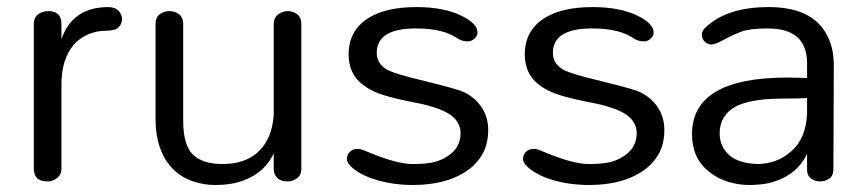

<svg xmlns="http://www.w3.org/2000/svg" viewBox="-20 -515 2459 545"><path d="M117.7 -483.5Q154.4 -483.5 154.4 -446.8V-403.8Q186.1 -494.9 287.3 -494.9Q306.3 -494.9 316.5 -484.2Q326.6 -473.4 326.6 -460.8Q326.6 -448.1 317.1 -438Q307.6 -427.8 281 -427.8Q254.4 -427.8 229.7 -417.1Q205.1 -406.3 188.6 -387.3Q154.4 -345.6 154.4 -275.9V-36.7Q154.4 -19 141.8 -9.5Q129.1 0 117.7 0Q106.3 0 99.4 -1.9Q92.4 -3.8 87.3 -7.6Q75.9 -17.7 75.9 -36.7V-446.8Q75.9 -464.6 88 -474.1Q100 -483.5 117.7 -483.5Z M835.4 -36.7Q835.4 -17.7 822.8 -8.9Q810.1 0 799.4 0Q788.6 0 781.6 -1.9Q774.7 -3.8 769.6 -7.6Q757 -19 757 -35.4V-79.7Q726.6 -13.9 644.3 5.1Q620.3 10.1 589.9 10.1Q559.5 10.1 528.5 0Q497.5 -10.1 473.4 -32.9Q421.5 -83.5 421.5 -178.5V-446.8Q421.5 -465.8 433.5 -474.7Q445.6 -483.5 460.8 -483.5Q475.9 -483.5 488 -474.7Q500 -465.8 500 -446.8V-173.4Q500 -103.8 526.6 -77.2Q554.4 -49.4 611.4 -49.4Q707.6 -49.4 743 -126.6Q754.4 -153.2 757 -188.6V-446.8Q757 -464.6 769.6 -474.1Q782.3 -483.5 796.8 -483.5Q811.4 -483.5 823.4 -474.7Q835.4 -465.8 835.4 -446.8Z M1159.5 -434.2Q1049.4 -434.2 1049.4 -364.6Q1049.4 -334.2 1079.7 -316.5Q1102.5 -305.1 1173.4 -288Q1244.3 -270.9 1281 -259.5Q1317.7 -248.1 1341.8 -217.7Q1365.8 -187.3 1365.8 -146.2Q1365.8 -105.1 1348.1 -75.3Q1330.4 -45.6 1300 -26.6Q1243 10.1 1151.9 10.1Q1082.3 10.1 1024.1 -12.7Q997.5 -24.1 981 -38Q964.6 -51.9 964.6 -63.9Q964.6 -75.9 973.4 -84.2Q982.3 -92.4 993.7 -92.4Q1005.1 -92.4 1020.3 -85.4Q1035.4 -78.5 1057 -70.9Q1115.2 -49.4 1151.9 -49.4Q1188.6 -49.4 1210.1 -54.4Q1231.6 -59.5 1249.4 -70.9Q1287.3 -94.9 1287.3 -136.7Q1287.3 -184.8 1220.3 -207.6Q1194.9 -216.5 1165.8 -222.2Q1136.7 -227.8 1108.9 -234.2Q1081 -240.5 1056.3 -249.4Q1031.6 -258.2 1011.4 -273.4Q969.6 -303.8 969.6 -360.8Q969.6 -430.4 1029.1 -465.8Q1078.5 -494.9 1162 -494.9Q1243 -494.9 1293.7 -468.4Q1335.4 -446.8 1335.4 -422.8Q1335.4 -412.7 1326.6 -405.1Q1317.7 -397.5 1308.9 -397.5Q1292.4 -397.5 1281.6 -404.4Q1270.9 -411.4 1258.9 -417.1Q1246.8 -422.8 1231.6 -426.6Q1202.5 -434.2 1159.5 -434.2Z M1659.5 -434.2Q1549.4 -434.2 1549.4 -364.6Q1549.4 -334.2 1579.7 -316.5Q1602.5 -305.1 1673.4 -288Q1744.3 -270.9 1781 -259.5Q1817.7 -248.1 1841.8 -217.7Q1865.8 -187.3 1865.8 -146.2Q1865.8 -105.1 1848.1 -75.3Q1830.4 -45.6 1800 -26.6Q1743 10.1 1651.9 10.1Q1582.3 10.1 1524.1 -12.7Q1497.5 -24.1 1481 -38Q1464.6 -51.9 1464.6 -63.9Q1464.6 -75.9 1473.4 -84.2Q1482.3 -92.4 1493.7 -92.4Q1505.1 -92.4 1520.3 -85.4Q1535.4 -78.5 1557 -70.9Q1615.2 -49.4 1651.9 -49.4Q1688.6 -49.4 1710.1 -54.4Q1731.6 -59.5 1749.4 -70.9Q1787.3 -94.9 1787.3 -136.7Q1787.3 -184.8 1720.3 -207.6Q1694.9 -216.5 1665.8 -222.2Q1636.7 -227.8 1608.9 -234.2Q1581 -240.5 1556.3 -249.4Q1531.6 -258.2 1511.4 -273.4Q1469.6 -303.8 1469.6 -360.8Q1469.6 -430.4 1529.1 -465.8Q1578.5 -494.9 1662 -494.9Q1743 -494.9 1793.7 -468.4Q1835.4 -446.8 1835.4 -422.8Q1835.4 -412.7 1826.6 -405.1Q1817.7 -397.5 1808.9 -397.5Q1792.4 -397.5 1781.6 -404.4Q1770.9 -411.4 1758.9 -417.1Q1746.8 -422.8 1731.6 -426.6Q1702.5 -434.2 1659.5 -434.2Z M2215.2 -294.9 2270.9 -293.7V-335.4Q2270.9 -434.2 2159.5 -434.2Q2107.6 -434.2 2084.8 -425.3Q2058.2 -415.2 2034.2 -401.9Q2010.1 -388.6 1999.4 -388.6Q1988.6 -388.6 1980.4 -396.8Q1972.2 -405.1 1972.2 -416.5Q1972.2 -427.8 1982.3 -436.7Q2043 -494.9 2162 -494.9Q2294.9 -494.9 2332.9 -403.8Q2346.8 -372.2 2346.8 -329.1L2345.6 -34.2Q2345.6 -16.5 2334.2 -8.2Q2322.8 0 2308.2 0Q2293.7 0 2282.3 -8.2Q2270.9 -16.5 2270.9 -32.9V-78.5Q2240.5 -13.9 2160.8 5.1Q2135.4 10.1 2105.7 10.1Q2075.9 10.1 2045.6 0.6Q2015.2 -8.9 1992.4 -27.8Q1944.3 -65.8 1944.3 -134.2Q1944.3 -294.9 2215.2 -294.9ZM2270.9 -236.7Q2249.4 -235.4 2222.2 -235.4Q2194.9 -235.4 2167.7 -234.2Q2140.5 -232.9 2114.6 -227.8Q2088.6 -222.8 2068.4 -212.7Q2022.8 -187.3 2022.8 -136.7Q2022.8 -96.2 2054.4 -70.9Q2079.7 -51.9 2127.8 -49.4Q2186.1 -49.4 2226.6 -86.1Q2268.4 -122.8 2270.9 -193.7Z"/></svg>

Font: Mandali
Style: Regular
Weight: 400
Designer: Purushoth Kumar Guthula
Foundry: Silikandhra, Hyderabad
Version: Version 1.0.5; ttfautohint (v1.2.25-373a) -l 7 -r 28 -G 50 -